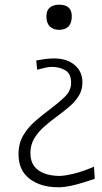

<svg xmlns="http://www.w3.org/2000/svg" viewBox="-20 -582 436 820"><path d="M232.4 -454.6Q208 -454.6 193.1 -468.8Q178.2 -482.9 178.2 -512.7Q178.2 -538.1 193.1 -550Q208 -562 232.9 -562Q286.6 -562 286.6 -512.7Q286.6 -482.9 272.2 -468.8Q257.8 -454.6 232.4 -454.6ZM228.5 217.8Q153.8 217.8 106.4 181.6Q59.1 145.5 59.1 76.7Q59.1 30.3 79.3 -3.9Q99.6 -38.1 130.4 -64.7Q161.1 -91.3 191.4 -113.8Q228 -141.1 255.9 -167.7Q283.7 -194.3 283.7 -228.5Q283.7 -267.1 259.3 -281.5Q234.9 -295.9 202.6 -296.4Q189 -296.4 170.4 -292.2Q151.9 -288.1 138.7 -284.2L134.8 -323.7Q149.4 -326.7 170.9 -329.6Q192.4 -332.5 210.4 -332.5Q265.6 -332.5 298.8 -304.4Q332 -276.4 332 -230Q332 -197.8 316.4 -172.6Q300.8 -147.5 276.1 -126.5Q251.5 -105.5 224.1 -85.4Q195.8 -64.9 169.7 -42Q143.6 -19 126.7 8.5Q109.9 36.1 109.9 72.3Q109.9 120.1 142.8 144.3Q175.8 168.5 233.4 169.4Q254.9 169.4 295.2 159.7Q335.4 149.9 381.3 129.9L384.8 181.6Q364.7 188.5 337.6 197Q310.5 205.6 281.7 211.7Q252.9 217.8 228.5 217.8Z"/></svg>

Font: Pinar-DS2-FD Light
Style: Regular
Weight: 300
Designer: Amin Abedi
Version: Version 2.000